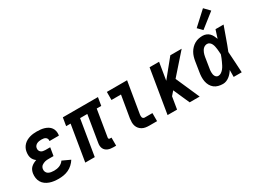

<svg xmlns="http://www.w3.org/2000/svg" viewBox="-55 -1372 2610 1980"><g transform="rotate(-30 1250.0 -382.0)"><path d="M219 8Q191 8 164 4.5Q137 1 112 -8Q87 -17 66 -32.5Q45 -48 32 -70Q19 -92 15 -119Q11 -146 15 -173Q18 -191 25.5 -208.5Q33 -226 47 -239Q61 -252 78 -261Q95 -270 113 -276Q99 -286 88.5 -299.5Q78 -313 72.5 -329Q67 -345 66.5 -363Q66 -381 69 -399Q72 -420 81.5 -439.5Q91 -459 106.5 -475Q122 -491 141.5 -501.5Q161 -512 182 -518Q203 -524 223.5 -526Q244 -528 264 -528Q288 -528 310.5 -525.5Q333 -523 354 -516.5Q375 -510 393.5 -498.5Q412 -487 424.5 -469.5Q437 -452 441.5 -430Q446 -408 443 -385Q442 -383 442 -381Q442 -379 441 -377H330Q330 -378 330 -378.5Q330 -379 330 -380Q332 -393 327 -404Q322 -415 312 -421.5Q302 -428 289.5 -430Q277 -432 264 -432Q251 -432 238 -430Q225 -428 212.5 -422.5Q200 -417 190.5 -406Q181 -395 179 -382Q176 -368 180 -354.5Q184 -341 194.5 -332.5Q205 -324 218.5 -321Q232 -318 246 -318H304L288 -222H231Q220 -222 209 -221.5Q198 -221 187.5 -218Q177 -215 166.5 -210.5Q156 -206 147 -199Q138 -192 132.5 -181.5Q127 -171 126 -161Q123 -143 130 -127Q137 -111 151.5 -102.5Q166 -94 183.5 -91Q201 -88 219 -88Q235 -88 251 -90.5Q267 -93 282.5 -99Q298 -105 312 -116Q326 -127 335 -141L428 -98Q412 -72 388 -50Q364 -28 336 -15Q308 -2 278 3Q248 8 219 8Z M868 8Q851 8 835 5.5Q819 3 804.5 -3Q790 -9 778.5 -19.5Q767 -30 760.5 -44.5Q754 -59 753 -75.5Q752 -92 755 -108L807 -424H721L651 0H538L608 -424H555L571 -520H989L973 -424H919L867 -108Q866 -104 867 -100Q868 -96 870 -93Q872 -90 876 -89Q880 -88 884 -88H901V8Z M1300 0Q1278 0 1257 -3.5Q1236 -7 1218 -17Q1200 -27 1187 -42.5Q1174 -58 1167.5 -77.5Q1161 -97 1161 -119Q1161 -141 1164 -163L1208 -424H1095V-520H1336L1274 -147Q1273 -138 1273 -129.5Q1273 -121 1275.5 -113.5Q1278 -106 1285 -101Q1292 -96 1300 -96H1393V0Z M1518 0 1604 -520H1717L1683 -313L1851 -520H1986L1776 -282L1900 0H1781L1696 -192L1655 -145L1631 0Z M2175 8Q2147 8 2120.5 1Q2094 -6 2073.5 -22Q2053 -38 2040 -61.5Q2027 -85 2022 -111.5Q2017 -138 2018 -166Q2019 -194 2024 -222L2043 -342Q2047 -366 2054 -389Q2061 -412 2073.5 -434Q2086 -456 2104 -474.5Q2122 -493 2144 -505.5Q2166 -518 2190 -523Q2214 -528 2237 -528Q2260 -528 2280.5 -520Q2301 -512 2316 -497Q2331 -482 2341 -462.5Q2351 -443 2358 -423Q2366 -447 2373.5 -471.5Q2381 -496 2389 -520H2485Q2460 -452 2436.5 -384.5Q2413 -317 2386 -250Q2391 -188 2394 -125Q2397 -62 2401 0H2305Q2305 -21 2305.5 -41.5Q2306 -62 2306 -83Q2295 -65 2281.5 -49Q2268 -33 2251 -20Q2234 -7 2214.5 0.5Q2195 8 2175 8ZM2175 -88Q2194 -88 2211 -100Q2228 -112 2240 -127.5Q2252 -143 2261 -160.5Q2270 -178 2278 -195.5Q2286 -213 2293.5 -231Q2301 -249 2307 -267Q2306 -284 2305 -300.5Q2304 -317 2302 -333.5Q2300 -350 2296.5 -366Q2293 -382 2286 -396.5Q2279 -411 2266.5 -421.5Q2254 -432 2237 -432Q2225 -432 2213.5 -427.5Q2202 -423 2192.5 -414.5Q2183 -406 2176.5 -395Q2170 -384 2165.5 -373Q2161 -362 2158 -350Q2155 -338 2153 -327L2134 -207Q2131 -194 2130 -182Q2129 -170 2129 -157.5Q2129 -145 2131 -133.5Q2133 -122 2138.5 -111.5Q2144 -101 2153.5 -94.5Q2163 -88 2175 -88ZM2277 -574 2226 -626 2385 -772 2447 -708Z"/></g></svg>

Font: Iosevka SS04
Style: Bold Italic
Weight: 700
Italic angle: -9°
Monospace: yes
Designer: Belleve Invis
Foundry: Belleve Invis
Version: Version 19.0.0; ttfautohint (v1.8.4)